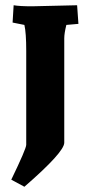

<svg xmlns="http://www.w3.org/2000/svg" viewBox="-20 -560 350 732"><path d="M225 -414V-16Q225 20 73 152L23 125Q80 7 80 -8V-366Q80 -435 73 -465L28 -474L32 -540Q55 -536 102 -536L274 -540L279 -469L233 -465Q225 -433 225 -414Z"/></svg>

Font: Andada SC
Style: Bold
Weight: 700
Designer: Carolina Giovagnoli
Foundry: Carolina Giovagnoli
Version: Version 1.003